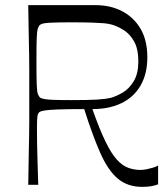

<svg xmlns="http://www.w3.org/2000/svg" viewBox="-20 -720 647 748"><path d="M90 0Q91 -72 92 -118Q93 -164 93.5 -194.5Q94 -225 94 -247.5Q94 -270 94 -293.5Q94 -317 94 -350Q94 -383 94 -406.5Q94 -430 94 -452.5Q94 -475 93.5 -505.5Q93 -536 92 -582Q91 -628 90 -700H352Q410 -700 455.5 -676.5Q501 -653 527.5 -608Q554 -563 554 -497Q554 -433 528 -387.5Q502 -342 454 -318.5Q406 -295 340 -295Q367 -218 390 -170.5Q413 -123 434.5 -99Q456 -75 479 -66.5Q502 -58 527 -58Q539 -58 551 -60.5Q563 -63 575 -66.5Q587 -70 596 -75V-2Q586 2 571.5 5Q557 8 534 8Q477 8 439 -24Q401 -56 371 -123.5Q341 -191 308 -295Q240 -295 204 -293.5Q168 -292 153 -289.5Q138 -287 133 -283Q127 -277 125.5 -264.5Q124 -252 124 -217Q124 -197 124.5 -160Q125 -123 126.5 -80.5Q128 -38 129 0ZM259 -330Q325 -330 358 -332Q391 -334 412 -339Q434 -345 459 -360Q484 -375 501.5 -404.5Q519 -434 519 -481Q519 -529 502.5 -558.5Q486 -588 461.5 -603Q437 -618 416 -624Q402 -628 384.5 -629.5Q367 -631 338 -632Q309 -633 259 -633Q212 -633 188 -632Q164 -631 153.5 -629.5Q143 -628 137 -624Q132 -621 128 -610.5Q124 -600 123 -571.5Q122 -543 122 -481Q122 -421 123 -391.5Q124 -362 128 -352.5Q132 -343 137 -339Q143 -336 153.5 -334Q164 -332 188 -331Q212 -330 259 -330Z"/></svg>

Font: Ojuju
Style: Regular
Weight: 400
Designer: Chisaokwu Joboson, Mirko Velimirovic
Foundry: Udi Foundry
Version: Version 1.000